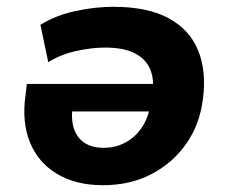

<svg xmlns="http://www.w3.org/2000/svg" viewBox="-20 -534 676 565"><path d="M283 11Q203 11 147.5 -22.5Q92 -56 68 -115.5Q44 -175 55 -253L59 -287H455L443 -206H173L195 -228Q188 -188 196.5 -159Q205 -130 227.5 -114.5Q250 -99 285 -99Q320 -99 349 -114.5Q378 -130 397.5 -159Q417 -188 423 -228L428 -256Q435 -299 422 -330Q409 -361 376 -377.5Q343 -394 289 -394Q250 -394 204.5 -384Q159 -374 122 -351L99 -461Q144 -489 202 -501.5Q260 -514 313 -514Q415 -514 477 -480Q539 -446 563.5 -384.5Q588 -323 577 -242Q568 -168 528 -111Q488 -54 425.5 -21.5Q363 11 283 11Z"/></svg>

Font: Nunito Sans 7pt ExtraBold
Style: Italic
Weight: 800
Italic angle: -9°
Designer: Vernon Adams
Foundry: Vernon Adams
Version: Version 3.101;gftools[0.9.27]